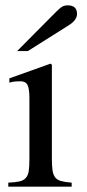

<svg xmlns="http://www.w3.org/2000/svg" viewBox="-20 -698 324 718"><path d="M191 -655Q205 -669 213.5 -673.5Q222 -678 233 -678Q268 -678 268 -646Q268 -623 238 -604L84 -507H44ZM11 0V-15Q37 -16 52.5 -19.5Q68 -23 76.5 -32.5Q85 -42 87.5 -58.5Q90 -75 90 -104V-331Q90 -366 83 -380Q76 -394 57 -394Q50 -394 39.5 -393.5Q29 -393 15 -389V-405L169 -460L174 -456V-105Q174 -77 176.5 -60.5Q179 -44 186.5 -34.5Q194 -25 208.5 -21Q223 -17 248 -15V0Z"/></svg>

Font: STIXGeneralUnicodeRegular
Style: Regular
Weight: 400
Designer: MicroPress Inc., with final additions and corrections provided by Coen Hoffman, Elsevier (retired)
Version: Version 1.1.0